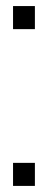

<svg xmlns="http://www.w3.org/2000/svg" viewBox="-20 -610 162 630"><path d="M22.8 -75.6H94.5V0H22.8ZM22.8 -590.1H94.5V-514.4H22.8Z"/></svg>

Font: Anybody UltraCondensed Thin
Style: Regular
Weight: 100
Width: 1
Designer: Tyler Finck
Foundry: Etcetera Type Company
Version: Version 1.110